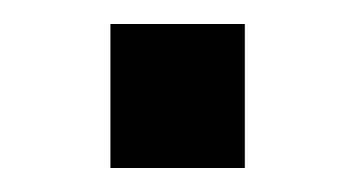

<svg xmlns="http://www.w3.org/2000/svg" viewBox="-20 -500 296 160"><path d="M72 -360V-480H184V-360Z"/></svg>

Font: Tektur Medium
Style: Regular
Weight: 500
Designer: Adam Jagosz
Foundry: Adam Jagosz
Version: Version 1.005;gftools[0.9.30]